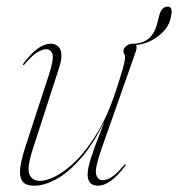

<svg xmlns="http://www.w3.org/2000/svg" viewBox="-20 -568 552 595"><path d="M369 -58.5Q370.5 -57 368 -54Q344 -22 323 -7.2Q302 7.5 284 7.5Q251.5 7.5 251.5 -27.5Q251.5 -46 261.8 -77.8Q272 -109.5 284.5 -141.2Q297 -173 303.5 -191.5Q268 -119.5 229.2 -75.8Q190.5 -32 153.5 -12.2Q116.5 7.5 86.5 7.5Q57.5 7.5 48.2 -8.2Q39 -24 43.2 -51.2Q47.5 -78.5 58.5 -112.5L131 -334.5Q147.5 -385 142.5 -400.2Q137.5 -415.5 123 -415.5Q112 -415.5 95.8 -406Q79.5 -396.5 56 -368.5Q53.5 -365 51.5 -366.5Q50 -368 52.5 -371Q76.5 -403.5 97.5 -418Q118.5 -432.5 136.5 -432.5Q158.5 -432.5 167 -414.2Q175.5 -396 163 -357.5L81.5 -105.5Q63 -48.5 71 -28Q79 -7.5 105 -7.5Q124 -7.5 153.5 -22.5Q183 -37.5 216.8 -71Q250.5 -104.5 283.2 -159.2Q316 -214 341.5 -293.5Q353.5 -330.5 359 -349.8Q364.5 -369 366 -377.5Q367.5 -386 367.5 -391.5Q367.5 -397.5 365 -401Q362.5 -404.5 362.5 -410.5Q362.5 -418 371.2 -425.2Q380 -432.5 390.5 -432.5Q390.5 -432.5 391 -432.5Q421 -432.5 440.2 -448Q459.5 -463.5 468.5 -500L473.5 -520Q480.5 -547.5 500.5 -547.5Q509 -547.5 511.2 -538.8Q513.5 -530 508 -508.5Q500 -478 469 -455Q438 -432 401.5 -428.5Q406 -422.5 399.5 -404.5L294.5 -106.5Q273.5 -47 277.8 -28.2Q282 -9.5 299 -9.5Q310.5 -9.5 326 -19.2Q341.5 -29 364.5 -56.5Q367.5 -60 369 -58.5Z"/></svg>

Font: Fraunces 144pt S000 Thin
Style: Italic
Weight: 100
Italic angle: -16°
Version: Version 1.000; ttfautohint (v1.8.3)